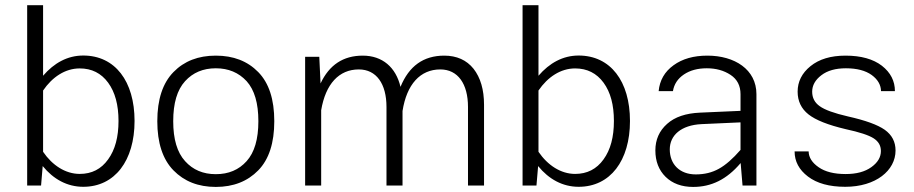

<svg xmlns="http://www.w3.org/2000/svg" viewBox="-20 -717 3531 742"><path d="M145 -75.2C186.5 -24.4 239.7 4.9 301.8 4.9C423.8 4.9 500 -96.2 500 -249.5C500 -402.8 424.8 -502.4 301.8 -502.4C240.7 -502.4 189 -473.6 146.5 -424.3V-696.8H85V0H138.7ZM288.1 -452.6C334.5 -452.6 371.1 -434.1 397.9 -397.5C424.8 -360.8 438 -311.5 438 -249.5C438 -187.5 424.8 -138.2 397.9 -101.1C371.1 -63.5 334.5 -44.9 288.1 -44.9C232.9 -44.9 182.1 -78.1 146.5 -130.4V-367.2C182.1 -419.4 231.9 -452.6 288.1 -452.6Z M814 -502C746.1 -502 691.9 -481 650.4 -438.5C608.9 -396 587.9 -333 587.9 -248.5C587.9 -164.6 608.9 -101.1 650.4 -58.6C691.9 -16.1 746.1 5.4 814 5.4C881.8 5.4 936.5 -16.1 978 -58.6C1019.5 -101.1 1040 -164.6 1040 -248.5C1040 -333 1019.5 -396 978 -438.5C936.5 -481 881.8 -502 814 -502ZM814 -453.1C862.8 -453.1 902.3 -436.5 933.1 -403.3C963.4 -369.6 978.5 -318.4 978.5 -248.5C978.5 -179.2 963.4 -127.9 933.1 -94.2C902.8 -60.5 863.3 -43.9 814 -43.9C765.1 -43.9 725.6 -60.5 695.3 -94.2C664.6 -127.9 649.4 -179.2 649.4 -248.5C649.4 -318.4 664.6 -369.6 695.3 -403.3C725.6 -436.5 765.1 -453.1 814 -453.1Z M1159.2 0H1221.2V-291C1238.3 -392.6 1290 -448.7 1366.7 -448.7C1434.6 -448.7 1473.6 -393.1 1473.6 -303.7V0H1535.6V-288.1C1551.8 -391.1 1604 -448.7 1681.6 -448.7C1749.5 -448.7 1788.6 -393.1 1788.6 -303.7V0H1850.6V-312C1850.6 -370.6 1836.9 -417 1810.1 -451.2C1783.2 -484.9 1745.1 -502 1696.8 -502C1616.7 -502 1560.5 -461.9 1527.8 -381.3C1509.8 -457 1458 -502 1381.8 -502C1306.6 -502 1252.4 -466.3 1218.8 -394.5L1213.9 -497.6H1159.2Z M2059.6 -75.2C2101.1 -24.4 2154.3 4.9 2216.3 4.9C2338.4 4.9 2414.6 -96.2 2414.6 -249.5C2414.6 -402.8 2339.4 -502.4 2216.3 -502.4C2155.3 -502.4 2103.5 -473.6 2061 -424.3V-696.8H1999.5V0H2053.2ZM2202.6 -452.6C2249 -452.6 2285.6 -434.1 2312.5 -397.5C2339.4 -360.8 2352.5 -311.5 2352.5 -249.5C2352.5 -187.5 2339.4 -138.2 2312.5 -101.1C2285.6 -63.5 2249 -44.9 2202.6 -44.9C2147.5 -44.9 2096.7 -78.1 2061 -130.4V-367.2C2096.7 -419.4 2146.5 -452.6 2202.6 -452.6Z M2903.3 -353C2903.3 -448.7 2818.8 -502 2713.9 -502C2660.6 -502 2617.2 -489.7 2583 -464.8C2548.3 -439.9 2529.3 -406.2 2525.4 -364.7H2580.6C2585 -391.6 2599.1 -413.1 2623 -429.2C2647 -445.3 2676.3 -453.1 2711.4 -453.1C2746.6 -453.1 2777.3 -444.8 2803.2 -427.7C2829.1 -410.6 2841.8 -385.7 2841.8 -353V-288.6L2685.5 -281.7C2630.4 -279.3 2587.9 -265.1 2558.1 -238.3C2527.8 -211.4 2512.7 -177.2 2512.7 -135.7C2512.7 -93.8 2525.9 -59.6 2552.2 -33.7C2578.6 -7.8 2614.3 5.4 2658.7 5.4C2728.5 5.4 2788.1 -22.9 2842.3 -86.9L2849.6 0H2903.3ZM2568.4 -139.6C2568.4 -194.3 2612.3 -233.4 2690.9 -237.3L2841.8 -244.1V-137.7C2812 -103.5 2784.2 -79.1 2758.3 -64.9C2732.4 -50.3 2702.6 -43 2668.9 -43C2606.4 -43 2568.4 -82.5 2568.4 -139.6Z M3247.6 -502C3190.4 -502 3145.5 -488.3 3112.3 -461.4C3079.1 -434.6 3062.5 -401.4 3062.5 -362.8C3062.5 -326.2 3076.7 -296.9 3104.5 -274.9C3132.3 -252.9 3180.2 -233.9 3248.5 -217.8C3300.8 -206.5 3336.9 -194.8 3356 -182.6C3375 -170.4 3384.3 -154.3 3384.3 -133.3C3384.3 -109.4 3372.1 -88.9 3347.7 -71.3C3322.8 -53.2 3289.6 -44.4 3248 -44.4C3203.6 -44.4 3168.5 -53.2 3143.6 -70.8C3118.7 -87.9 3105.5 -108.4 3105 -131.8H3050.8C3050.8 -93.3 3067.9 -61 3102.5 -34.7C3137.2 -8.3 3185.1 4.9 3246.6 4.9C3364.7 4.9 3440.9 -58.1 3440.9 -135.3C3440.9 -168.9 3427.2 -195.3 3399.4 -215.3C3371.6 -234.9 3324.2 -252 3256.8 -267.1C3203.6 -279.3 3167.5 -292.5 3147.9 -306.6C3128.4 -320.3 3118.7 -338.9 3118.7 -362.8C3118.7 -386.7 3130.4 -408.2 3154.3 -426.3C3177.7 -444.3 3209.5 -453.1 3249 -453.1C3291.5 -453.1 3324.7 -444.3 3348.6 -427.2C3372.6 -409.7 3384.3 -388.7 3384.8 -364.7H3438.5C3438.5 -403.8 3421.9 -436.5 3388.2 -462.9C3354.5 -488.8 3307.6 -502 3247.6 -502Z"/></svg>

Font: Estedad Light
Style: Regular
Weight: 300
Designer: Amin Abedi
Version: Version 7.3